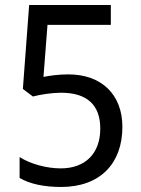

<svg xmlns="http://www.w3.org/2000/svg" viewBox="-20 -734 560 764"><path d="M252 -438C213 -438 178 -433 153 -428L169 -635H421V-714H96L71 -380L111 -350C141 -358 187 -365 223 -365C328 -365 379 -315 379 -222C379 -123 319 -64 222 -64C166 -64 102 -81 58 -109V-26C98 -2 156 10 223 10C378 10 467 -83 467 -229C467 -358 384 -438 252 -438Z"/></svg>

Font: Noto Sans Lao SemiCondensed
Style: Regular
Weight: 400
Width: 4
Designer: Monotype Design Team
Foundry: Monotype Imaging Inc.
Version: Version 2.003